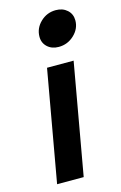

<svg xmlns="http://www.w3.org/2000/svg" viewBox="-111 -760 510 809"><g transform="rotate(-15 143.5 -355.0)"><path d="M123 -619Q123 -656 151 -683Q179 -710 218 -710Q248 -710 267.5 -692.5Q287 -675 287 -647Q287 -611 258.5 -584Q230 -557 191 -557Q161 -557 142 -574.5Q123 -592 123 -619ZM120 -485H236L150 0H34Z"/></g></svg>

Font: Niramit SemiBold
Style: Italic
Weight: 600
Italic angle: -10°
Designer: Katatrad Aksorn Co.,Ltd.
Foundry: Cadson Demak Co.,Ltd.
Version: Version 1.001; ttfautohint (v1.6)